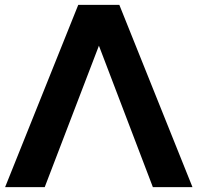

<svg xmlns="http://www.w3.org/2000/svg" viewBox="-20 -770 814 790"><path d="M609 0H772L471 -750H302L1 0H164L387 -582Z"/></svg>

Font: Oakes Bold
Style: Regular
Weight: 700
Designer: Samuel Oakes
Foundry: Samuel Oakes
Version: Version 1.003;PS 001.003;hotconv 1.0.88;makeotf.lib2.5.64775